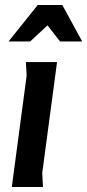

<svg xmlns="http://www.w3.org/2000/svg" viewBox="-20 -744 347 764"><path d="M151 0H27L86 -443L83 -497H207L148 -55ZM169 -643 100 -579H14L130 -724H228L307 -579H219Z"/></svg>

Font: Rosario Light
Style: Bold Italic
Weight: 700
Italic angle: -8.05°
Version: Version 1.101; ttfautohint (v1.8.1.43-b0c9)